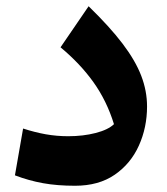

<svg xmlns="http://www.w3.org/2000/svg" viewBox="-20 -592 541 621"><path d="M455.6 -247.6Q455.6 -179.7 429.2 -121.1Q402.8 -62.5 351.1 -26.9Q299.3 8.8 222.7 8.8Q165 8.8 119.1 0.5Q73.2 -7.8 28.3 -24.9L54.7 -176.3Q92.3 -164.1 127.9 -157.7Q163.6 -151.4 200.7 -151.4Q249 -151.4 289.6 -161.9Q330.1 -172.4 348.6 -190.4Q325.2 -266.1 282.2 -326.2Q239.3 -386.2 175.8 -439L266.6 -571.8Q335 -505.4 376.5 -450.7Q418 -396 436.8 -346.9Q455.6 -297.9 455.6 -247.6Z"/></svg>

Font: Pinar-DS3-FD Bold
Style: Regular
Weight: 700
Designer: Amin Abedi
Version: Version 3.000